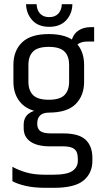

<svg xmlns="http://www.w3.org/2000/svg" viewBox="-20 -740 487 909"><path d="M92.1 -149.1Q92.1 -183.2 115 -201.3Q138 -219.3 166.9 -217.7Q179.4 -217.7 191.2 -214.4Q202.9 -211.1 213 -206.9Q184.8 -206.9 170.5 -194.1Q156.2 -181.3 156.2 -154.1Q156.2 -130.8 170.7 -119.6Q185.2 -108.4 221.5 -108.4H279.6Q353.3 -108.4 385.3 -78.4Q417.4 -48.4 417.4 8.1V21.3Q417.4 79.4 375.8 114.3Q334.2 149.2 235.6 149.2H195.5Q139.7 149.2 100.4 139.8Q61.1 130.5 38.7 117.8V49.6Q68.4 66.2 105.3 76.7Q142.2 87.2 194.6 87.2H230.6Q297.5 87.2 323 69.3Q348.5 51.4 348.5 21.2V11.5Q348.5 -5.8 343.5 -19Q338.5 -32.2 323.1 -39.7Q307.7 -47.2 275.8 -47.2H215.6Q156.6 -47.2 124.4 -69.3Q92.1 -91.4 92.1 -133.1ZM43.5 -432.7Q43.5 -499.6 84.3 -539.1Q125.1 -578.7 210.9 -578.7Q297.7 -578.7 338 -539.1Q378.2 -499.6 378.2 -432.7V-353.1Q378.2 -287.2 338 -247Q297.7 -206.9 210.9 -206.9Q125.1 -206.9 84.3 -247Q43.5 -287.2 43.5 -353.1ZM307.2 -432.5Q307.2 -474.6 284.9 -496.4Q262.5 -518.1 210.9 -518.1Q159.2 -518.1 136.9 -496.4Q114.5 -474.6 114.5 -432.5V-353.3Q114.5 -311.4 136.9 -289.5Q159.2 -267.7 210.9 -267.7Q262.5 -267.7 284.9 -289.5Q307.2 -311.4 307.2 -353.3ZM410.5 -611.6H425.7V-543.2H392.3Q371.4 -543.2 356.6 -535.7Q341.8 -528.3 332.4 -515.7L316.1 -533.6Q321.8 -572.8 347.2 -592.2Q372.6 -611.6 410.5 -611.6ZM272.6 -720.1H322.7Q321.9 -675.3 293.4 -644.1Q264.8 -613 213 -613Q161 -613 132.9 -644.1Q104.8 -675.3 103.3 -720.1H153.4Q154.2 -692.8 169.5 -675.9Q184.9 -658.9 213 -658.9Q241.1 -658.9 256.5 -675.9Q271.8 -692.8 272.6 -720.1Z"/></svg>

Font: Khand Variable Light
Style: Regular
Weight: 300
Designer: Satya Rajpurohit
Foundry: Indian Type Foundry
Version: Version 3.000